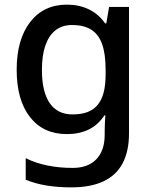

<svg xmlns="http://www.w3.org/2000/svg" viewBox="-20 -569 660 829"><path d="M269 -549Q321 -549 363 -529Q405 -509 434 -468H439L451 -539H537V7Q537 83 510 135Q483 187 427.5 213.5Q372 240 288 240Q230 240 181 232Q132 224 91 207V114Q133 135 184.5 145.5Q236 156 294 156Q360 156 396 118.5Q432 81 432 13V-5Q432 -18 433 -39.5Q434 -61 435 -71H431Q403 -29 362.5 -9.5Q322 10 269 10Q167 10 109.5 -63.5Q52 -137 52 -268Q52 -398 110 -473.5Q168 -549 269 -549ZM291 -461Q249 -461 220 -438.5Q191 -416 176 -373Q161 -330 161 -267Q161 -173 194.5 -124Q228 -75 293 -75Q331 -75 357.5 -85Q384 -95 401.5 -116Q419 -137 427.5 -169.5Q436 -202 436 -248V-268Q436 -337 420.5 -379.5Q405 -422 373 -441.5Q341 -461 291 -461Z"/></svg>

Font: Noto Sans Devanagari Medium
Style: Regular
Weight: 500
Version: Version 2.003